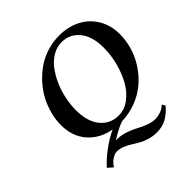

<svg xmlns="http://www.w3.org/2000/svg" viewBox="-225 -831 1223 1223"><g transform="rotate(-45 386.5 -219.5)"><path d="M473.1 -617.2Q431.2 -617.2 392.6 -594.7Q354 -572.3 325.4 -534.7Q296.9 -497.1 275.4 -449.2Q253.9 -401.4 242.9 -348.6Q231.9 -295.9 231.9 -245.1Q231.9 -143.6 278.8 -86.2Q325.7 -28.8 401.9 -28.8Q453.1 -28.8 498.5 -62.5Q543.9 -96.2 574.2 -149.9Q604.5 -203.6 621.8 -269.8Q639.2 -335.9 639.2 -401.9Q639.2 -504.9 593 -561Q546.9 -617.2 473.1 -617.2ZM111.8 152.8Q145.5 114.3 199.2 73.7Q252.9 33.2 310.1 6.3Q212.9 -11.2 155 -78.1Q97.2 -145 97.2 -247.1Q97.2 -295.4 110.6 -345.2Q124 -395 147.9 -440.4Q171.9 -485.8 208 -525.6Q244.1 -565.4 286.9 -595Q329.6 -624.5 383.1 -641.4Q436.5 -658.2 493.2 -658.2Q571.8 -658.2 635.3 -626Q698.7 -593.8 735.8 -532.5Q772.9 -471.2 772.9 -391.1Q772.9 -333 755.9 -275.6Q738.8 -218.3 705.3 -167.5Q671.9 -116.7 626.2 -77.4Q580.6 -38.1 519.3 -14.4Q458 9.3 389.2 11.7Q335.4 31.2 275.9 70.3Q279.3 69.8 286.1 69.8Q322.8 69.8 361.1 82.8Q399.4 95.7 426.3 110.8Q453.1 126 486.8 138.9Q520.5 151.9 549.8 151.9Q574.2 151.9 599.9 142.8Q625.5 133.8 644 115.2L657.2 137.2Q620.1 179.7 582.5 199.5Q544.9 219.2 498 219.2Q461.9 219.2 429.7 209.5Q397.5 199.7 373.3 185.8Q349.1 171.9 326.9 157.7Q304.7 143.6 279.5 133.8Q254.4 124 229 124Q213.4 124 189 138.4Q164.6 152.8 146 183.1Z"/></g></svg>

Font: Linux Libertine G
Style: Bold Italic
Weight: 700
Italic angle: -11.5°
Designer: Philipp H. Poll
Foundry: Philipp H. Poll
Version: Version 4.1.0